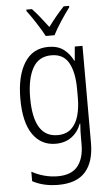

<svg xmlns="http://www.w3.org/2000/svg" viewBox="-65 -807 629 1091"><g transform="rotate(-5 250.0 -261.0)"><path d="M223 243Q181 243 144 234.5Q107 226 76 209V155Q108 173 146.5 183.5Q185 194 224 194Q302 194 338 149.5Q374 105 374 25V-10Q374 -29 374.5 -51Q375 -73 377 -93H374Q356 -45 318.5 -18Q281 9 229 9Q145 9 97.5 -60Q50 -129 50 -263Q50 -392 97 -467.5Q144 -543 234 -543Q287 -543 320.5 -518Q354 -493 374 -452H377L384 -532H428V22Q428 129 378 186Q328 243 223 243ZM243 -39Q292 -39 321 -65.5Q350 -92 363 -137.5Q376 -183 376 -240V-290Q376 -385 346 -439.5Q316 -494 247 -494Q174 -494 140 -432.5Q106 -371 106 -263Q106 -39 243 -39ZM225 -606Q207 -640 179.5 -682.5Q152 -725 128 -757V-765H160Q181 -743 205 -713Q229 -683 250 -655Q272 -685 293 -710.5Q314 -736 341 -765H372V-757Q348 -725 320 -682.5Q292 -640 275 -606Z"/></g></svg>

Font: Noto Sans Mono ExtraCondensed Light
Style: Regular
Weight: 300
Width: 2
Designer: Monotype Design Team
Foundry: Monotype Imaging Inc.
Version: Version 2.014; ttfautohint (v1.8.4.7-5d5b)